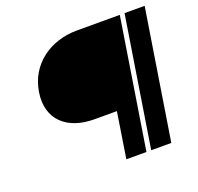

<svg xmlns="http://www.w3.org/2000/svg" viewBox="-109 -697 860 835"><g transform="rotate(-20 321.0 -280.0)"><path d="M82 -385C62 -260 145 -191 267 -191H372L339 20H432L527 -580H329C204 -580 101 -506 82 -385ZM454 20H547L642 -580H549Z"/></g></svg>

Font: Charger Pro
Style: ExBdExtObl
Weight: 400
Designer: Jasper
Foundry: Cannot Into Space Fonts
Version: Version 1.09